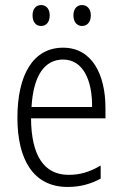

<svg xmlns="http://www.w3.org/2000/svg" viewBox="-20 -731 485 761"><path d="M109 -670C109 -644 122 -628 143 -628C163 -628 177 -643 177 -670C177 -696 163 -711 143 -711C122 -711 109 -695 109 -670ZM271 -670C271 -644 285 -628 305 -628C326 -628 340 -644 340 -670C340 -696 325 -711 305 -711C285 -711 271 -696 271 -670ZM230 -542C111 -542 49 -434 49 -264C49 -99 112 10 248 10C299 10 340 -2 379 -23V-75C335 -49 297 -38 252 -38C154 -38 104 -115 103 -262H398V-303C398 -434 346 -542 230 -542ZM230 -495C310 -495 346 -412 345 -307H105C112 -432 157 -495 230 -495Z"/></svg>

Font: Noto Sans Hebrew Condensed Light
Style: Regular
Weight: 300
Width: 3
Designer: Monotype Design Team
Foundry: Monotype Imaging Inc.
Version: Version 2.004